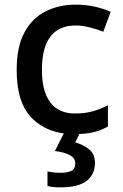

<svg xmlns="http://www.w3.org/2000/svg" viewBox="-20 -569 530 829"><path d="M300 10Q188 10 120 -56.5Q52 -123 52 -266Q52 -366 85 -428Q118 -490 176 -519.5Q234 -549 308 -549Q353 -549 392.5 -539.5Q432 -530 458 -518L426 -432Q398 -443 366.5 -451Q335 -459 307 -459Q161 -459 161 -267Q161 -175 197 -127Q233 -79 303 -79Q348 -79 382.5 -89Q417 -99 446 -115V-23Q417 -6 383 2Q349 10 300 10ZM390 134Q390 184 354 212Q318 240 241 240Q207 240 185 234V171Q210 177 243 177Q272 177 288.5 168.5Q305 160 305 137Q305 113 281 100.5Q257 88 217 83L259 0H327L305 46Q339 55 364.5 75.5Q390 96 390 134Z"/></svg>

Font: Noto Sans Sinhala Medium
Style: Regular
Weight: 500
Designer: Jelle Bosma - Monotype Design Team
Foundry: Monotype Imaging Inc.
Version: Version 2.006; ttfautohint (v1.8.4.7-5d5b)